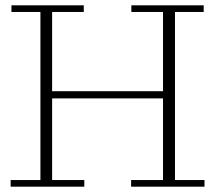

<svg xmlns="http://www.w3.org/2000/svg" viewBox="-20 -702 809 722"><path d="M20 0V-25H132V-657H23V-682H295V-657H176V-25H297V0ZM473 0V-25H593V-657H474V-682H746V-657H638V-25H749V0ZM176 -332V-359H593V-332Z"/></svg>

Font: Montagu Slab 144pt ExtraLight
Style: Regular
Weight: 250
Version: Version 1.000